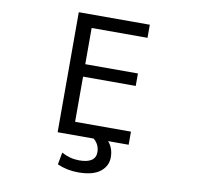

<svg xmlns="http://www.w3.org/2000/svg" viewBox="-98 -835 1196 1157"><g transform="rotate(10 500.0 -256.5)"><path d="M725.6 -652.3H383.8V-430.7H706.1V-354.5H383.8V-78.1H725.6V2H599.6Q632.8 39.1 632.8 95.7Q632.8 149.4 588.4 184.1Q543.9 218.8 454.1 218.8Q385.7 218.8 326.2 192.4L339.8 118.2Q391.6 146.5 447.3 146.5Q548.8 146.5 547.9 78.1Q547.9 33.2 511.7 2H291V-732.4H725.6Z"/></g></svg>

Font: Gen Shin Gothic Monospace Regular
Style: Regular
Weight: 400
Designer: [Source Han Sans]
Ryoko NISHIZUKA  (kana & ideographs); Paul D. Hunt (Latin, Greek & Cyrillic); Wenlong ZHANG  (bopomofo
Version: Version 1.002.20150607